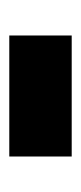

<svg xmlns="http://www.w3.org/2000/svg" viewBox="96 -474 171 403"><g transform="rotate(-90 181.5 -272.5)"><path d="M54.5 -207.5V-338.5H308.5V-207.5Z"/></g></svg>

Font: Chivo Medium
Style: Regular
Weight: 500
Designer: Hector Gatti
Foundry: Omnibus-Type
Version: Version 2.002